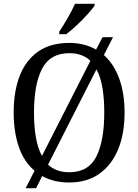

<svg xmlns="http://www.w3.org/2000/svg" viewBox="-20 -951 728 1011"><path d="M292 -784Q313 -816 336.5 -856.5Q360 -897 375 -931H478V-921Q466 -904 440.5 -875.5Q415 -847 384.5 -818.5Q354 -790 329 -771H292ZM162 -52Q106 -99 79 -178Q52 -257 52 -359Q52 -470 84 -552Q116 -634 181 -679.5Q246 -725 345 -725Q386 -725 421 -716Q456 -707 486 -690L520 -755H575L527 -661Q580 -614 608 -536.5Q636 -459 636 -358Q636 -247 602 -164.5Q568 -82 503 -36Q438 10 344 10Q263 10 202 -24L170 40H115ZM456 -631Q414 -671 345 -671Q244 -671 201.5 -589Q159 -507 159 -358Q159 -285 169 -227.5Q179 -170 201 -130ZM344 -44Q446 -44 487.5 -127Q529 -210 529 -358Q529 -431 519.5 -488Q510 -545 488 -586L233 -84Q276 -44 344 -44Z"/></svg>

Font: Noto Serif SemiCondensed
Style: Regular
Weight: 400
Width: 4
Designer: Monotype Design Team
Foundry: Monotype Imaging Inc.
Version: Version 2.013